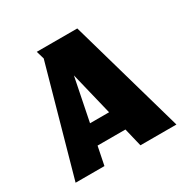

<svg xmlns="http://www.w3.org/2000/svg" viewBox="-108 -478 547 565"><g transform="rotate(-30 165.5 -195.5)"><path d="M214 0H336.3L225 -390.7H87.3L95.3 -363.7L-6.3 0H91.7L104.3 -62.3H199ZM147.3 -276 182.7 -130.3H118Z"/></g></svg>

Font: Jomhuria
Style: Regular
Weight: 400
Designer: Arabic design by Kourosh Beigpour, Latin design by Eben Sorkin, engineering by Lasse Fister and Khaled Hosney
Version: Version 1.0000